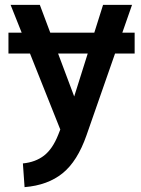

<svg xmlns="http://www.w3.org/2000/svg" viewBox="-20 -542 579 786"><path d="M14.6 -408.2H531.2V-322.8H14.6ZM80.6 224.1 73.7 127Q125 122.1 160.2 95Q195.3 67.9 218.3 9.8L231.4 -23.4L239.7 20.5L23.4 -522H143.1L307.6 -83.5H263.7L401.9 -522H520.5L334 12.2Q296.9 118.2 236.3 167.2Q175.8 216.3 80.6 224.1Z"/></svg>

Font: Monda SemiBold
Style: Regular
Weight: 600
Designer: Vernon Adams
Foundry: Vernon Adams
Version: Version 2.200